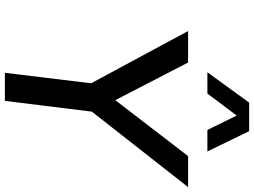

<svg xmlns="http://www.w3.org/2000/svg" viewBox="-147 -893 1040 786"><g transform="rotate(90 373.0 -500.0)"><path d="M453 -949 363 -829H276L400 -1000H517L600 -829H512ZM746 -750 437 -356 393 0H278L321 -353L107 -750H236L390 -452L619 -750Z"/></g></svg>

Font: Orkney Medium
Style: MediumItalic
Weight: 500
Designer: Samuel Oakes and Alfredo Marco Pradil
Foundry: Alfredo Marco Pradil
Version: 1.0; ttfautohint (v1.5)